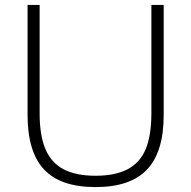

<svg xmlns="http://www.w3.org/2000/svg" viewBox="-20 -750 777 780"><path d="M368 10Q226 10 159 -61.5Q92 -133 92 -283V-730H141V-290Q141 -200 164.5 -144.5Q188 -89 238 -62.5Q288 -36 368 -36Q448 -36 498.5 -62.5Q549 -89 572 -144.5Q595 -200 595 -290V-730H645V-283Q645 -133 577.5 -61.5Q510 10 368 10Z"/></svg>

Font: M PLUS 2 Thin Light
Style: Regular
Weight: 300
Version: Version 1.001